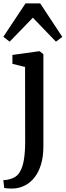

<svg xmlns="http://www.w3.org/2000/svg" viewBox="-34 -859 384 1122"><path d="M46.5 242.5Q38.5 243 26.8 242.8Q15 242.5 4.5 241.5Q-6 240.5 -9.5 239L-14.5 193.5Q-7 194 8.2 191.5Q23.5 189 40.5 182Q67.5 171.5 83.5 143.2Q99.5 115 106.2 71.2Q113 27.5 113 -29.5L112.5 -467.5L38.5 -486V-538L193.5 -559.5H198L219.5 -542.5V-4.5Q219.5 56 205.8 101.5Q192 147 167.8 177.8Q143.5 208.5 112.2 224.5Q81 240.5 46.5 242.5ZM22.5 -615.5 -14.5 -644 115 -839H201L330 -643.5L293 -615.5L158 -755.5Z"/></svg>

Font: Merriweather 36pt Medium
Style: Regular
Weight: 500
Version: Version 2.100